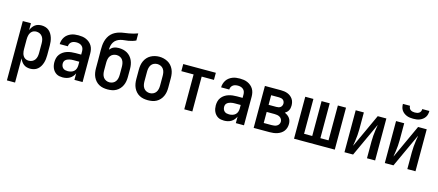

<svg xmlns="http://www.w3.org/2000/svg" viewBox="-61 -1411 5247 2298"><g transform="rotate(15 2562.5 -262.5)"><path d="M60 215V-520H161V-435Q169 -455 181.5 -473Q194 -491 211 -504Q228 -517 249 -522.5Q270 -528 292 -528Q316 -528 340 -521Q364 -514 383 -498Q402 -482 414.5 -461Q427 -440 434.5 -416.5Q442 -393 445 -368.5Q448 -344 448 -320V-200Q448 -176 445 -151.5Q442 -127 434.5 -103.5Q427 -80 414.5 -59Q402 -38 383 -22Q364 -6 340 1Q316 8 292 8Q270 8 249 2.5Q228 -3 211 -16Q194 -29 181.5 -47Q169 -65 161 -85V215ZM251 -80Q273 -80 293 -89.5Q313 -99 325.5 -117Q338 -135 342.5 -156.5Q347 -178 347 -200V-320Q347 -342 342.5 -363.5Q338 -385 325.5 -403Q313 -421 293 -430.5Q273 -440 251 -440Q237 -440 223 -436Q209 -432 198 -423Q187 -414 179.5 -401.5Q172 -389 168 -375.5Q164 -362 162.5 -348Q161 -334 161 -320V-200Q161 -186 162.5 -172Q164 -158 168 -144.5Q172 -131 179.5 -118.5Q187 -106 198 -97Q209 -88 223 -84Q237 -80 251 -80Z M693 8Q674 8 654.5 4.5Q635 1 618 -9Q601 -19 588 -34Q575 -49 567 -67Q559 -85 555.5 -104Q552 -123 552 -143Q552 -169 558.5 -194.5Q565 -220 581 -241Q597 -262 619 -276.5Q641 -291 666 -299Q691 -307 717 -310Q743 -313 769 -313H839V-354Q839 -372 833.5 -389Q828 -406 814.5 -418Q801 -430 783.5 -435Q766 -440 749 -440Q732 -440 716 -436.5Q700 -433 687 -423.5Q674 -414 666.5 -399Q659 -384 659 -368Q659 -368 659 -368Q659 -368 659 -368H558Q558 -368 558 -368Q558 -368 558 -368Q558 -391 565 -414Q572 -437 585 -456.5Q598 -476 616.5 -490Q635 -504 657 -513Q679 -522 702 -525Q725 -528 749 -528Q773 -528 797.5 -524.5Q822 -521 844.5 -511Q867 -501 886 -485Q905 -469 917.5 -448Q930 -427 935 -402.5Q940 -378 940 -354V0H839V-81Q830 -60 815 -42.5Q800 -25 780.5 -13.5Q761 -2 738.5 3Q716 8 693 8ZM733 -80Q754 -80 774.5 -86Q795 -92 810 -105.5Q825 -119 832 -139Q839 -159 839 -180V-225H769Q756 -225 743 -224Q730 -223 717.5 -220Q705 -217 693.5 -212Q682 -207 672 -198.5Q662 -190 657.5 -178Q653 -166 653 -153Q653 -137 658.5 -122.5Q664 -108 675.5 -97.5Q687 -87 702.5 -83.5Q718 -80 733 -80Z M1250 8Q1223 8 1196 3Q1169 -2 1145 -15Q1121 -28 1102.5 -48.5Q1084 -69 1072.5 -94Q1061 -119 1056.5 -146Q1052 -173 1052 -200V-298Q1052 -330 1051.5 -361.5Q1051 -393 1051 -424Q1051 -453 1053 -481Q1055 -509 1062 -536Q1069 -563 1082.5 -588.5Q1096 -614 1116 -633.5Q1136 -653 1161 -666Q1186 -679 1213.5 -686.5Q1241 -694 1269 -697.5Q1297 -701 1324.5 -706Q1352 -711 1379.5 -718Q1407 -725 1433 -735V-647Q1412 -637 1388.5 -630Q1365 -623 1341 -619Q1317 -615 1293 -613Q1269 -611 1245.5 -604.5Q1222 -598 1201.5 -584.5Q1181 -571 1168 -550.5Q1155 -530 1149.5 -506.5Q1144 -483 1144 -458Q1144 -458 1144 -457Q1144 -456 1144 -456Q1154 -468 1166.5 -478.5Q1179 -489 1193.5 -495Q1208 -501 1223.5 -503.5Q1239 -506 1255 -506Q1282 -506 1308.5 -500Q1335 -494 1358 -481Q1381 -468 1399 -447.5Q1417 -427 1428 -402.5Q1439 -378 1443.5 -351.5Q1448 -325 1448 -298V-200Q1448 -173 1443.5 -146Q1439 -119 1427.5 -94Q1416 -69 1397.5 -48.5Q1379 -28 1355 -15Q1331 -2 1304 3Q1277 8 1250 8ZM1250 -80Q1272 -80 1292.5 -89.5Q1313 -99 1325.5 -117Q1338 -135 1342.5 -156.5Q1347 -178 1347 -200V-298Q1347 -320 1342.5 -341.5Q1338 -363 1326 -381Q1314 -399 1293.5 -408.5Q1273 -418 1251 -418Q1229 -418 1208.5 -409Q1188 -400 1175 -382Q1162 -364 1157.5 -342Q1153 -320 1153 -298V-200Q1153 -178 1157.5 -156.5Q1162 -135 1174.5 -117Q1187 -99 1207.5 -89.5Q1228 -80 1250 -80Z M1750 8Q1723 8 1696 3Q1669 -2 1645 -15Q1621 -28 1602.5 -48.5Q1584 -69 1572.5 -94Q1561 -119 1556.5 -146Q1552 -173 1552 -200V-320Q1552 -347 1556.5 -374Q1561 -401 1572.5 -426Q1584 -451 1602.5 -471.5Q1621 -492 1645 -505Q1669 -518 1696 -524.5Q1723 -531 1750 -531Q1777 -531 1804 -524.5Q1831 -518 1855 -505Q1879 -492 1897.5 -471.5Q1916 -451 1927.5 -426Q1939 -401 1943.5 -374Q1948 -347 1948 -320V-200Q1948 -173 1943.5 -146Q1939 -119 1927.5 -94Q1916 -69 1897.5 -48.5Q1879 -28 1855 -15Q1831 -2 1804 3Q1777 8 1750 8ZM1750 -80Q1772 -80 1792.5 -89.5Q1813 -99 1825.5 -117Q1838 -135 1842.5 -156.5Q1847 -178 1847 -200V-320Q1847 -342 1842.5 -364Q1838 -386 1825 -404Q1812 -422 1791.5 -431Q1771 -440 1749 -440Q1727 -440 1706.5 -430.5Q1686 -421 1674 -403Q1662 -385 1657.5 -363.5Q1653 -342 1653 -320V-200Q1653 -178 1657.5 -156.5Q1662 -135 1674.5 -117Q1687 -99 1707.5 -89.5Q1728 -80 1750 -80Z M2200 0V-432H2048V-520H2452V-432H2300V0Z M2693 8Q2674 8 2654.5 4.5Q2635 1 2618 -9Q2601 -19 2588 -34Q2575 -49 2567 -67Q2559 -85 2555.5 -104Q2552 -123 2552 -143Q2552 -169 2558.5 -194.5Q2565 -220 2581 -241Q2597 -262 2619 -276.5Q2641 -291 2666 -299Q2691 -307 2717 -310Q2743 -313 2769 -313H2839V-354Q2839 -372 2833.5 -389Q2828 -406 2814.5 -418Q2801 -430 2783.5 -435Q2766 -440 2749 -440Q2732 -440 2716 -436.5Q2700 -433 2687 -423.5Q2674 -414 2666.5 -399Q2659 -384 2659 -368Q2659 -368 2659 -368Q2659 -368 2659 -368H2558Q2558 -368 2558 -368Q2558 -368 2558 -368Q2558 -391 2565 -414Q2572 -437 2585 -456.5Q2598 -476 2616.5 -490Q2635 -504 2657 -513Q2679 -522 2702 -525Q2725 -528 2749 -528Q2773 -528 2797.5 -524.5Q2822 -521 2844.5 -511Q2867 -501 2886 -485Q2905 -469 2917.5 -448Q2930 -427 2935 -402.5Q2940 -378 2940 -354V0H2839V-81Q2830 -60 2815 -42.5Q2800 -25 2780.5 -13.5Q2761 -2 2738.5 3Q2716 8 2693 8ZM2733 -80Q2754 -80 2774.5 -86Q2795 -92 2810 -105.5Q2825 -119 2832 -139Q2839 -159 2839 -180V-225H2769Q2756 -225 2743 -224Q2730 -223 2717.5 -220Q2705 -217 2693.5 -212Q2682 -207 2672 -198.5Q2662 -190 2657.5 -178Q2653 -166 2653 -153Q2653 -137 2658.5 -122.5Q2664 -108 2675.5 -97.5Q2687 -87 2702.5 -83.5Q2718 -80 2733 -80Z M3060 0V-520H3259Q3280 -520 3301 -517Q3322 -514 3341.5 -506.5Q3361 -499 3378 -486Q3395 -473 3407 -455.5Q3419 -438 3424 -417Q3429 -396 3429 -375Q3429 -359 3426 -344Q3423 -329 3415.5 -315Q3408 -301 3397 -290.5Q3386 -280 3373 -272Q3391 -265 3407 -253.5Q3423 -242 3434.5 -226.5Q3446 -211 3451 -192Q3456 -173 3456 -154Q3456 -130 3449 -107Q3442 -84 3428 -65.5Q3414 -47 3394 -34Q3374 -21 3351.5 -13.5Q3329 -6 3305.5 -3Q3282 0 3259 0ZM3259 -313Q3272 -313 3285 -316Q3298 -319 3308 -327Q3318 -335 3323.5 -347.5Q3329 -360 3329 -373Q3329 -386 3323.5 -398.5Q3318 -411 3308 -418.5Q3298 -426 3285 -429Q3272 -432 3259 -432H3161V-313ZM3259 -88Q3275 -88 3292 -90.5Q3309 -93 3323.5 -101.5Q3338 -110 3346.5 -124.5Q3355 -139 3355 -156Q3355 -172 3346.5 -187Q3338 -202 3323.5 -210.5Q3309 -219 3292 -222Q3275 -225 3259 -225H3161V-88Z M3560 0V-520H3661V-88H3762V-520H3863V-88H3964V-520H4065V0Z M4185 0V-520H4286V-312Q4286 -276 4283 -240Q4280 -204 4275 -169L4271 -143Q4269 -133 4267.5 -122.5Q4266 -112 4265 -101L4458 -520H4565V0H4464V-208Q4464 -244 4467 -280Q4470 -316 4475 -351L4479 -377Q4481 -387 4482.5 -397.5Q4484 -408 4485 -419L4292 0Z M4685 0V-520H4786V-312Q4786 -276 4783 -240Q4780 -204 4775 -169L4771 -143Q4769 -133 4767.5 -122.5Q4766 -112 4765 -101L4958 -520H5065V0H4964V-208Q4964 -244 4967 -280Q4970 -316 4975 -351L4979 -377Q4981 -387 4982.5 -397.5Q4984 -408 4985 -419L4792 0ZM4875 -600Q4855 -600 4834.5 -602.5Q4814 -605 4795 -612.5Q4776 -620 4759.5 -632.5Q4743 -645 4731.5 -662Q4720 -679 4715.5 -699.5Q4711 -720 4711 -740H4799Q4799 -726 4804.5 -712.5Q4810 -699 4821.5 -691Q4833 -683 4847 -680Q4861 -677 4875 -677Q4889 -677 4903 -680Q4917 -683 4928.5 -691Q4940 -699 4945.5 -712.5Q4951 -726 4951 -740H5039Q5039 -720 5034.5 -699.5Q5030 -679 5018.5 -662Q5007 -645 4990.5 -632.5Q4974 -620 4955 -612.5Q4936 -605 4915.5 -602.5Q4895 -600 4875 -600Z"/></g></svg>

Font: Zed Sans Semibold
Style: Regular
Weight: 600
Designer: Belleve Invis
Foundry: Belleve Invis
Version: Version 1.0.0; ttfautohint (v1.8.4)